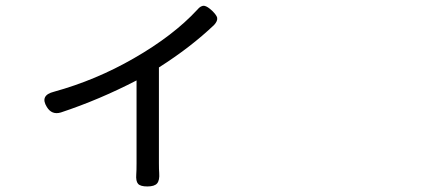

<svg xmlns="http://www.w3.org/2000/svg" viewBox="-20 -592 1540 679"><path d="M501 67.4Q476.6 67.4 468.3 58.1Q460 48.8 461.9 24.4Q462.9 11.7 462.9 -14.6V-307.6Q331.1 -239.3 195.3 -194.3Q163.1 -184.6 145.5 -213.9Q120.1 -254.9 170.9 -267.6Q319.3 -308.6 453.1 -385.7Q592.8 -465.8 677.7 -557.6Q690.4 -573.2 703.1 -571.3Q713.9 -569.3 730.5 -553.7Q746.1 -538.1 748 -529.3Q750 -517.6 737.3 -503.9Q654.3 -424.8 542 -353.5V-183.6V-14.6Q542 8.8 543 19.5Q544.9 45.9 535.6 56.6Q526.4 67.4 501 67.4Z"/></svg>

Font: Bpmf GenSen Rounded R
Style: R
Weight: 400
Foundry: But Ko
Version: Version 1.320